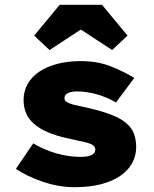

<svg xmlns="http://www.w3.org/2000/svg" viewBox="-20 -766 640 798"><path d="M290 12Q225 12 159.5 -10Q94 -32 46 -64L118 -170Q166 -142 216 -128Q266 -114 314 -114Q347 -114 361.5 -122Q376 -130 376 -144Q376 -153 370.5 -159Q365 -165 352.5 -169.5Q340 -174 318.5 -178.5Q297 -183 266 -190Q214 -201 178.5 -216.5Q143 -232 120.5 -252Q98 -272 88 -296.5Q78 -321 78 -350Q78 -387 95 -417Q112 -447 143 -468Q174 -489 218 -500.5Q262 -512 316 -512Q387 -512 442.5 -489.5Q498 -467 538 -442L462 -340Q423 -363 381 -374.5Q339 -386 300 -386Q276 -386 262 -379Q248 -372 248 -358Q248 -350 253.5 -345Q259 -340 271 -335.5Q283 -331 303 -327Q323 -323 352 -316Q408 -303 445.5 -288Q483 -273 505.5 -253.5Q528 -234 537 -209.5Q546 -185 546 -154Q546 -119 529.5 -88.5Q513 -58 480.5 -35.5Q448 -13 400.5 -0.5Q353 12 290 12ZM186 -558 122 -618 228 -746H404L510 -618L446 -558L318 -642H314Z"/></svg>

Font: Source Code Pro Black
Style: Regular
Weight: 900
Monospace: yes
Designer: Paul D. Hunt, Teo Tuominen
Foundry: Adobe Systems Incorporated
Version: Version 2.030;PS 1.000;hotconv 16.6.51;makeotf.lib2.5.65220